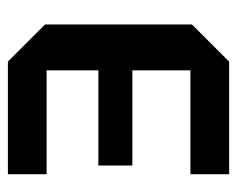

<svg xmlns="http://www.w3.org/2000/svg" viewBox="-77 -523 600 486"><g transform="rotate(-90 223.0 -280.0)"><path d="M310 0H25V-98H288V-245H47V-331H288V-462H25V-560H310L404 -466V-94Z"/></g></svg>

Font: Tektur SemiCondensed Medium
Style: Regular
Weight: 500
Width: 4
Designer: Adam Jagosz
Foundry: Adam Jagosz
Version: Version 1.005;gftools[0.9.30]